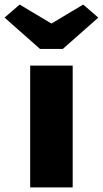

<svg xmlns="http://www.w3.org/2000/svg" viewBox="-70 -820 450 840"><path d="M62 0V-533H248V0ZM105 -606 -50 -743 16 -800 155 -717 294 -800 360 -743 205 -606Z"/></svg>

Font: Mach ExtraBold
Style: Regular
Weight: 800
Version: Version 1.002